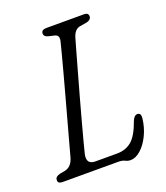

<svg xmlns="http://www.w3.org/2000/svg" viewBox="-132 -791 773 894"><g transform="rotate(-20 254.5 -344.0)"><path d="M303.5 0H29Q3.5 0 6 -19Q6 -34.5 30 -40.5L56.5 -45.5Q90 -52.5 102 -95.5Q107 -114.5 118.5 -156.2Q130 -198 144.8 -252.2Q159.5 -306.5 175.5 -364.2Q191.5 -422 205.5 -474.8Q219.5 -527.5 229.8 -566.2Q240 -605 243.5 -620Q250 -648 228 -653.5L196.5 -661Q177 -666.5 177 -681Q177 -700 203 -700H389Q410.5 -700 410.5 -682.5Q410.5 -673.5 404 -667.8Q397.5 -662 388 -660L352.5 -654Q325 -649 314 -611.5Q309 -594.5 297.5 -553.8Q286 -513 270.8 -458.8Q255.5 -404.5 239.2 -346Q223 -287.5 208.5 -233.8Q194 -180 183.5 -140.5Q173 -101 169.5 -85.5Q160 -38 204.5 -38H312Q355 -38 384.5 -62.8Q414 -87.5 437.5 -154Q447.5 -178.5 463 -178.5Q481.5 -178.5 479 -153Q474 -107.5 455.5 -69.8Q437 -32 411.8 -9.8Q386.5 12.5 361.5 12.5Q347.5 12.5 335.8 6.2Q324 0 303.5 0Z"/></g></svg>

Font: Fraunces 72pt SuperSoft Light
Style: Italic
Weight: 300
Italic angle: -16°
Version: Version 1.000;[b76b70a41]